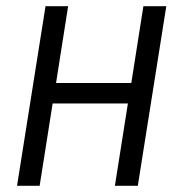

<svg xmlns="http://www.w3.org/2000/svg" viewBox="-20 -600 557 620"><path d="M35 0H108L150 -266H393L351 0H425L517 -580H443L404 -332H161L200 -580H127Z"/></svg>

Font: Charger Sport
Style: Obl
Weight: 400
Designer: Jasper
Foundry: Cannot Into Space Fonts
Version: Version 1.1